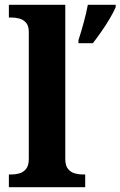

<svg xmlns="http://www.w3.org/2000/svg" viewBox="-20 -780 502 800"><path d="M17 0V-53H29Q44 -53 60.5 -57.5Q77 -62 88.5 -76Q100 -90 100 -118V-646Q100 -673 88 -686Q76 -699 59.5 -703Q43 -707 29 -707H17V-760H252V-118Q252 -90 263.5 -76Q275 -62 292 -57.5Q309 -53 323 -53H335V0ZM307 -613Q317 -643 328.5 -685Q340 -727 346 -760H462V-750Q453 -729 437 -702Q421 -675 402.5 -648.5Q384 -622 367 -600H307Z"/></svg>

Font: Noto Serif Tamil
Style: Bold Italic
Weight: 700
Italic angle: -12°
Designer: Indian Type Foundry, Tom Grace, and the Monotype Design Team
Foundry: Monotype Imaging Inc.
Version: Version 2.003; ttfautohint (v1.8.4.7-5d5b)